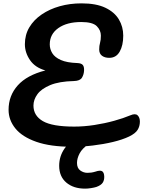

<svg xmlns="http://www.w3.org/2000/svg" viewBox="-20 -868 852 1142"><path d="M410 5Q280 5 196 -24.5Q112 -54 71.5 -104Q31 -154 31 -215Q31 -299 85.5 -360Q140 -421 250 -449Q189 -466 158.5 -510.5Q128 -555 128 -605Q128 -661 154.5 -705.5Q181 -750 228 -782Q275 -814 335.5 -831Q396 -848 465 -848Q552 -848 606.5 -822Q661 -796 687 -752.5Q713 -709 713 -656Q713 -598 692 -561Q671 -524 630 -524Q603 -524 586.5 -536.5Q570 -549 570 -574Q570 -596 575 -613Q580 -630 580 -656Q580 -688 555.5 -712.5Q531 -737 463 -737Q378 -737 327 -701Q276 -665 276 -604Q276 -576 291 -551.5Q306 -527 342 -511Q378 -495 440 -493Q463 -492 472 -482Q481 -472 480 -449Q479 -425 467.5 -406Q456 -387 420 -386Q332 -384 279 -362Q226 -340 202.5 -307.5Q179 -275 179 -240Q179 -180 235 -147.5Q291 -115 421 -115Q480 -115 541.5 -124.5Q603 -134 659 -149.5Q715 -165 755 -182Q785 -195 798.5 -182Q812 -169 812 -145Q812 -117 798.5 -95.5Q785 -74 748 -56Q708 -37 651.5 -23.5Q595 -10 532 -2.5Q469 5 410 5ZM486 254Q417 254 374.5 218Q332 182 332 118Q332 3 464 -68L506 -10Q469 15 453.5 44.5Q438 74 438 101Q438 132 457.5 146Q477 160 500 160Q511 160 522.5 158.5Q534 157 547 153Q576 143 587.5 150.5Q599 158 600 181Q601 203 591 218.5Q581 234 553 244Q540 248 521 251Q502 254 486 254Z"/></svg>

Font: Pacifico
Style: Regular
Weight: 400
Designer: Vernon Adams
Foundry: Vernon Adams
Version: Version 3.010; ttfautohint (v1.8.4.7-5d5b)